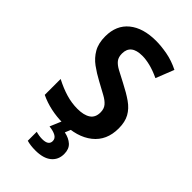

<svg xmlns="http://www.w3.org/2000/svg" viewBox="-287 -810 1136 1136"><g transform="rotate(45 281.5 -242.0)"><path d="M255 10Q204 10 155 -0.5Q106 -11 62 -32V-165Q114 -138 161.5 -124Q209 -110 257 -110Q310 -110 339.5 -129.5Q369 -149 369 -192Q369 -222 353 -241Q337 -260 306.5 -276.5Q276 -293 232 -317Q189 -340 152 -367Q115 -394 92.5 -433Q70 -472 70 -530Q70 -623 132 -673.5Q194 -724 302 -724Q345 -724 396.5 -714.5Q448 -705 500 -679L455 -565Q410 -586 373.5 -595Q337 -604 307 -604Q212 -604 212 -528Q212 -498 226 -480Q240 -462 268.5 -446.5Q297 -431 340 -409Q395 -381 433.5 -354Q472 -327 492 -291Q512 -255 512 -201Q512 -100 442.5 -45Q373 10 255 10ZM255 240Q214 240 183 231V156Q211 164 236 164Q289 164 289 128Q289 107 269.5 95.5Q250 84 214 80L249 -3H321L303 41Q343 49 367 71Q391 93 391 134Q391 183 356 211.5Q321 240 255 240Z"/></g></svg>

Font: Noto Sans Mono SemiCondensed
Style: Bold
Weight: 700
Width: 4
Designer: Monotype Design Team
Foundry: Monotype Imaging Inc.
Version: Version 2.014